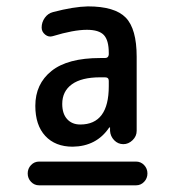

<svg xmlns="http://www.w3.org/2000/svg" viewBox="-20 -756 540 592"><path d="M315.4 -490.2V-506.8Q315.4 -517.6 303.7 -517.6H289.1Q231.4 -517.6 201.7 -496.1Q171.9 -474.6 171.9 -435.5Q171.9 -405.3 187 -388.7Q202.1 -372.1 227.5 -372.1Q315.4 -372.1 315.4 -490.2ZM303.7 -577.1Q314.5 -577.1 315.4 -587.9V-592.8Q315.4 -631.8 300.3 -647.9Q285.2 -664.1 248 -664.1Q207 -664.1 142.6 -644.5Q129.9 -640.6 119.1 -649.4Q108.4 -658.2 108.4 -670.9Q108.4 -687.5 118.2 -701.2Q127.9 -714.8 143.6 -718.8Q207 -735.4 251 -736.3Q334 -736.3 367.7 -701.7Q401.4 -667 401.4 -581.1V-352.5Q401.4 -335.9 388.7 -323.7Q376 -311.5 360.4 -311.5Q343.8 -311.5 332 -323.7Q320.3 -335.9 319.3 -352.5V-363.3H318.4L316.4 -362.3Q277.3 -304.7 204.1 -303.7Q150.4 -303.7 119.6 -336.9Q88.9 -370.1 88.9 -429.7Q88.9 -497.1 138.7 -537.1Q188.5 -577.1 289.1 -577.1ZM100.6 -184.6Q85.9 -184.6 75.7 -195.3Q65.4 -206.1 65.4 -221.2Q65.4 -236.3 75.7 -247.1Q85.9 -257.8 100.6 -257.8H399.4Q414.1 -257.8 424.3 -247.1Q434.6 -236.3 434.6 -221.2Q434.6 -206.1 424.3 -195.3Q414.1 -184.6 399.4 -184.6Z"/></svg>

Font: Rounded-X Mgen+ 1m medium
Style: Regular
Weight: 500
Designer: [Source Han Sans]
Ryoko NISHIZUKA  (kana & ideographs); Paul D. Hunt (Latin, Greek & Cyrillic); Wenlong ZHANG  (bopomofo
Version: Version 1.059.20150602